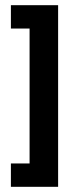

<svg xmlns="http://www.w3.org/2000/svg" viewBox="-20 -720 291 740"><path d="M204 -700V0H22V-90H94V-610H22V-700Z"/></svg>

Font: Bebas Neue
Style: Regular
Weight: 400
Designer: Ryoichi Tsunekawa
Foundry: Ryoichi Tsunekawa
Version: Version 1.400